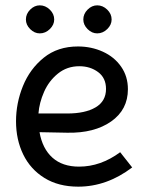

<svg xmlns="http://www.w3.org/2000/svg" viewBox="-20 -689 548 719"><path d="M40 -235Q40 -303 66 -367Q92 -431 144 -473Q196 -515 272 -515Q322 -515 365 -495.5Q408 -476 433.5 -439.5Q459 -403 459 -355Q459 -278 396 -234Q333 -190 232 -192L128 -194Q139 -132 176.5 -98.5Q214 -65 276 -65Q357 -65 430 -119L475 -62Q380 10 273 10Q199 10 146.5 -22.5Q94 -55 67 -110.5Q40 -166 40 -235ZM377 -356Q377 -397 347.5 -419Q318 -441 277 -441Q231 -441 197 -413.5Q163 -386 145 -345Q127 -304 124 -264H232Q299 -264 338 -287Q377 -310 377 -356ZM77 -616Q77 -637 93 -653Q109 -669 129 -669Q150 -669 166.5 -653Q183 -637 183 -616Q183 -596 166.5 -580Q150 -564 129 -564Q109 -564 93 -580Q77 -596 77 -616ZM292 -616Q292 -637 308 -653Q324 -669 344 -669Q365 -669 381.5 -653Q398 -637 398 -616Q398 -596 381.5 -580Q365 -564 344 -564Q324 -564 308 -580Q292 -596 292 -616Z"/></svg>

Font: Bellota
Style: Bold
Weight: 700
Designer: Kemie Guaida
Foundry: Kemie Guaida
Version: Version 4.001